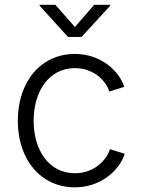

<svg xmlns="http://www.w3.org/2000/svg" viewBox="-20 -781 599 811"><path d="M296.4 10.3C408.2 10.3 485.8 -64 506.8 -131.3L444.3 -150.9C432.1 -108.9 381.3 -49.3 296.4 -49.3C185.1 -49.3 122.1 -148.9 122.1 -270.5C122.1 -393.1 185.1 -493.2 296.4 -493.2C379.9 -493.2 429.7 -435.1 441.9 -394.5L504.9 -414.1C483.4 -481 406.7 -553.2 296.4 -553.2C154.3 -553.2 55.2 -438 55.2 -270.5C55.2 -104.5 154.3 10.3 296.4 10.3ZM213.9 -760.7H147.5V-756.8L267.1 -625H324.7L445.3 -756.8V-760.7H377.9L296.4 -667Z"/></svg>

Font: Raveo Light
Style: Regular
Weight: 300
Designer: Jakub Foglar, Rasmus Andersson (Inter)
Foundry: Jakubfoglar.com
Version: Version 1.100;Glyphs 3.2.3 (3260)